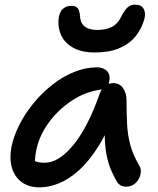

<svg xmlns="http://www.w3.org/2000/svg" viewBox="-20 -797 681 827"><path d="M151 10Q104 10 73.5 -12.5Q43 -35 31.5 -74Q20 -113 29 -163Q39 -212 64.5 -261.5Q90 -311 126.5 -355Q163 -399 207.5 -433.5Q252 -468 300.5 -487.5Q349 -507 398 -507Q425 -507 441 -491Q457 -475 450 -444Q448 -431 438.5 -422Q429 -413 413 -411Q344 -401 285.5 -361Q227 -321 187.5 -265.5Q148 -210 136 -149Q131 -124 130.5 -103.5Q130 -83 138 -51L97 -131Q116 -109 131.5 -102.5Q147 -96 173 -96Q233 -96 296 -172.5Q359 -249 410 -395Q418 -416 433.5 -427.5Q449 -439 467 -439Q495 -439 510 -417.5Q525 -396 525 -366Q525 -308 527.5 -261Q530 -214 541.5 -172Q553 -130 579 -85Q587 -74 586.5 -58Q586 -42 578 -27Q570 -12 556 -2.5Q542 7 523 7Q508 7 498 0.5Q488 -6 482 -17Q467 -43 456 -70.5Q445 -98 438.5 -132.5Q432 -167 431 -213.5Q430 -260 435 -323L477 -325Q444 -230 403.5 -166Q363 -102 319.5 -63Q276 -24 233 -7Q190 10 151 10ZM389 -571Q331 -571 295 -591.5Q259 -612 244 -644Q229 -676 232 -712Q235 -745 250.5 -758.5Q266 -772 287 -772Q306 -772 314.5 -762Q323 -752 325 -724Q327 -696 346 -682Q365 -668 399 -668Q437 -668 462.5 -681.5Q488 -695 502 -725Q517 -754 530 -765.5Q543 -777 562 -777Q589 -777 599 -758.5Q609 -740 601 -712Q589 -671 562.5 -639Q536 -607 493 -589Q450 -571 389 -571Z"/></svg>

Font: Shantell Sans Medium
Style: Italic
Weight: 500
Italic angle: -11°
Designer: Stephen Nixon, Anya Danilova, Shantell Martin
Foundry: Arrow Type
Version: Version 1.011;[c5ecc13dd]